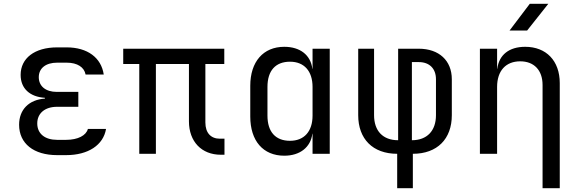

<svg xmlns="http://www.w3.org/2000/svg" viewBox="-20 -805 3040 1005"><path d="M326 7C442 7 521 -46 535 -130H440C431 -96 388 -73 326 -73H279C215 -73 175 -105 175 -159C175 -212 215 -246 279 -246H390V-324H277C219 -324 183 -354 183 -401C183 -448 220 -477 279 -477H329C385 -477 421 -453 428 -415H523C510 -503 438 -557 329 -557H279C161 -557 88 -500 88 -413C88 -342 136 -298 215 -293V-289C131 -283 80 -231 80 -152C80 -54 156 7 279 7Z M1155 5V-79H1131C1084 -79 1055 -109 1055 -164V-470H1154V-550H625V-470H709V0H796V-470H969V-170C969 -64 1035 5 1136 5Z M1616 -445H1615C1606 -517 1551 -560 1468 -560C1358 -560 1290 -482 1290 -356V-195C1290 -68 1357 10 1468 10C1550 10 1606 -34 1615 -105H1616V0H1706V-550H1616ZM1616 -200C1616 -117 1572 -68 1498 -68C1422 -68 1380 -115 1380 -200V-350C1380 -435 1422 -482 1498 -482C1572 -482 1616 -433 1616 -350Z M2141 180V0C2269 0 2345 -78 2345 -202V-390C2345 -488 2278 -550 2172 -550H2064V-71C1984 -71 1938 -120 1938 -202V-550H1855V-202C1855 -78 1931 0 2059 0V180ZM2136 -480H2172C2228 -480 2262 -446 2262 -390V-202C2262 -120 2215 -71 2136 -71Z M2753 -785 2647 -645H2739L2850 -785ZM2729 -560C2645 -560 2592 -518 2583 -445H2582V-550H2492V0H2582V-350C2582 -435 2628 -484 2703 -484C2775 -484 2820 -438 2820 -360V180H2910V-370C2910 -487 2839 -560 2729 -560Z"/></svg>

Font: Tekne LDO
Style: Regular
Weight: 400
Monospace: yes
Designer: Alessio Laiso, Mario Rullo, Paolo Rosset
Foundry: Alessio Laiso
Version: Version 1.000;hotconv 1.0.109;makeotfexe 2.5.65596